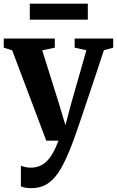

<svg xmlns="http://www.w3.org/2000/svg" viewBox="-23 -748 622 1021"><path d="M142.5 252.5Q125 252.5 111 250Q97 247.5 88 243V133Q95.5 137 110.2 140.2Q125 143.5 141 143.5Q166 143.5 187.2 135Q208.5 126.5 226.2 108.8Q244 91 259.2 63.8Q274.5 36.5 288 0H223L42 -480L-3 -494.5V-543H268.5V-494.5L201.5 -480.5L291 -195.5L325 -82L354.5 -194L436.5 -481L374 -494.5V-543H579V-494.5L529.5 -481Q507.5 -413.5 484.8 -345.8Q462 -278 441.5 -216.8Q421 -155.5 404.2 -106.2Q387.5 -57 376.2 -25.2Q365 6.5 362 13.5Q333 91 303.2 144.2Q273.5 197.5 235.5 225Q197.5 252.5 142.5 252.5ZM444 -728.5V-643.5H135.5V-728.5Z"/></svg>

Font: Merriweather 48pt
Style: Bold
Weight: 700
Version: Version 2.100